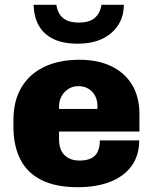

<svg xmlns="http://www.w3.org/2000/svg" viewBox="-20 -770 640 800"><path d="M304 10Q212 10 152.5 -20Q93 -50 64.5 -106.5Q36 -163 36 -241V-270Q36 -351 70 -407Q104 -463 165.5 -492Q227 -521 311 -521Q388 -521 444 -494Q500 -467 530.5 -416.5Q561 -366 561 -294V-222H226V-190Q226 -145 249.5 -123Q273 -101 311 -101Q355 -101 375.5 -121.5Q396 -142 396 -185H560Q560 -123 529 -79.5Q498 -36 440.5 -13Q383 10 304 10ZM226 -316H386V-328Q386 -353 376 -371.5Q366 -390 348 -400.5Q330 -411 307 -411Q283 -411 265 -399.5Q247 -388 236.5 -369Q226 -350 226 -326ZM304 -588Q241 -588 200.5 -608.5Q160 -629 140.5 -665.5Q121 -702 120 -750H215Q220 -714 242.5 -695Q265 -676 308 -676Q352 -676 374.5 -695Q397 -714 403 -750H496Q496 -702 472.5 -665.5Q449 -629 406.5 -608.5Q364 -588 304 -588Z"/></svg>

Font: Chivo Mono ExtraBold
Style: Regular
Weight: 800
Monospace: yes
Designer: Hector Gatti
Foundry: Omnibus-Type
Version: Version 1.008